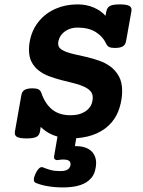

<svg xmlns="http://www.w3.org/2000/svg" viewBox="-20 -610 640 861"><path d="M159.2 -20Q156.7 -3.4 143.6 3.7Q130.4 10.7 99.1 10.7Q67.9 10.7 55.9 3.7Q43.9 -3.4 46.9 -20L75.7 -183.1Q78.6 -199.7 90.3 -206.8Q102.1 -213.9 126 -213.9Q143.1 -213.9 152.1 -209.5Q161.1 -205.1 165 -194.3Q182.1 -144.5 213.9 -118.9Q245.6 -93.3 295.4 -93.3Q324.2 -93.3 343.5 -100.8Q362.8 -108.4 374.5 -119.9Q386.2 -131.3 391.1 -145Q396 -158.7 396 -171.4Q396 -189.9 385.3 -201.7Q374.5 -213.4 356 -221.7Q335.9 -231 309.3 -237.3Q282.7 -243.7 254.6 -251Q226.6 -258.3 199.7 -268.3Q172.9 -278.3 152.3 -294.9Q132.8 -310.5 121.3 -332.8Q109.9 -355 109.9 -387.2Q109.9 -420.4 121.1 -454.3Q132.3 -488.3 155.8 -516.1Q185.5 -551.8 230 -571Q274.4 -590.3 327.6 -590.3Q367.2 -590.3 399.9 -576.4Q432.6 -562.5 453.1 -539.1L457 -559.6Q460.4 -576.2 473.1 -583.3Q485.8 -590.3 517.1 -590.3Q548.3 -590.3 560.3 -583.3Q572.3 -576.2 569.3 -559.6L545.4 -425.8Q542.5 -409.2 530.8 -402.1Q519 -395 495.1 -395Q478.5 -395 470.2 -398.9Q461.9 -402.8 458 -410.6Q441.9 -445.8 409.7 -466.1Q377.4 -486.3 328.6 -486.3Q306.2 -486.3 289.6 -479.2Q272.9 -472.2 262.2 -461.7Q251.5 -451.2 246.1 -438.5Q240.7 -425.8 240.7 -414.6Q240.7 -401.4 249.5 -393.1Q258.3 -384.8 273.9 -378.4Q292.5 -371.1 317.9 -365.7Q343.3 -360.4 370.8 -353.8Q398.4 -347.2 425.5 -337.6Q452.6 -328.1 474.6 -312Q498 -294.9 512.9 -268.3Q527.8 -241.7 527.8 -201.7Q527.8 -166.5 516.8 -129.2Q505.9 -91.8 481.4 -62Q455.1 -30.8 415.3 -12.5Q375.5 5.9 321.8 9.8L315.9 45.4Q339.8 44.9 357.9 50.3Q376 55.7 387.7 65.9Q399.4 76.2 405.3 90.6Q411.1 105 411.1 122.1Q411.1 137.7 405.8 156.7Q400.4 175.8 387.7 189.9Q353 230.5 262.2 230.5Q227.1 230.5 196 225.3Q165 220.2 141.1 210.4Q131.3 206.5 131.8 195.1Q132.3 183.6 139.2 168.9Q145.5 154.8 154.3 145.8Q163.1 136.7 172.9 140.6Q190.4 147.9 207.8 152.6Q225.1 157.2 249.5 157.2Q276.9 157.2 286.6 147.7Q296.4 138.2 296.4 126Q296.4 110.4 279.8 106.9Q263.2 103.5 238.8 107.9Q231.9 108.9 226.3 104.7Q220.7 100.6 223.1 87.9L237.8 2.4Q192.9 -10.3 162.6 -41Z"/></svg>

Font: Courier Prime
Style: Bold Italic
Weight: 700
Monospace: yes
Designer: Alan Dague-Greene
Foundry: Quote-Unquote Apps
Version: Version 1.202